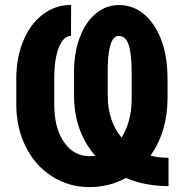

<svg xmlns="http://www.w3.org/2000/svg" viewBox="-20 -741 745 771"><path d="M412.6 -357.4Q412.6 -254.9 468.3 -188.5Q507.3 -250.5 508.8 -341.3V-445.3Q508.8 -524.4 496.8 -560.5Q484.9 -596.7 457 -596.7Q414.6 -596.7 412.6 -468.8ZM656.7 6.3Q561.5 6.3 485.8 -26.4Q418.9 10.3 337.9 10.3Q256.8 10.3 189 -32.7Q121.1 -75.7 83.3 -152.1Q45.4 -228.5 45.4 -321.8V-425.8Q45.4 -508.8 73.5 -576.9Q101.6 -645 152.1 -683.1Q202.6 -721.2 265.6 -721.2L265.1 -596.7Q235.8 -596.7 217.3 -552.7Q198.7 -508.8 197.8 -433.6V-321.8Q197.8 -228 236.6 -170.9Q275.4 -113.8 339.8 -113.8L362.8 -115.2Q279.3 -210.9 277.3 -352.5V-453.1Q277.3 -528.3 300 -589.8Q322.8 -651.4 364 -686Q405.3 -720.7 457 -720.7Q543 -720.7 597.9 -639.4Q652.8 -558.1 652.8 -423.3V-347.2Q652.8 -213.4 584.5 -116.2Q617.2 -107.4 656.7 -107.4Z"/></svg>

Font: RobotoCondensed-Bold
Style: Bold
Weight: 700
Designer: Google
Version: Version 2.001240; 2014